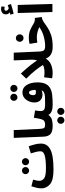

<svg xmlns="http://www.w3.org/2000/svg" viewBox="1202 -2234 1264 3709"><g transform="rotate(-90 1834.5 -380.0)"><path d="M410 21Q685 21 800 -39Q915 -99 915 -222Q915 -278 898.5 -342Q882 -406 863 -458L725 -417Q743 -365 754.5 -316Q766 -267 766 -226Q766 -174 687.5 -149.5Q609 -125 436 -125ZM410 21 456 -11 436 -125Q290 -125 243 -160.5Q196 -196 196 -250Q196 -280 203 -312Q210 -344 218 -373L90 -406Q77 -368 63.5 -315Q50 -262 50 -211Q50 -114 129 -46.5Q208 21 410 21ZM565 -450Q593 -450 613.5 -470.5Q634 -491 634 -519Q634 -548 613.5 -568.5Q593 -589 565 -589Q536 -589 516 -568.5Q496 -548 496 -519Q496 -491 516 -470.5Q536 -450 565 -450ZM393 -450Q421 -450 441.5 -470.5Q462 -491 462 -519Q462 -548 441.5 -568.5Q421 -589 393 -589Q364 -589 344 -568.5Q324 -548 324 -519Q324 -491 344 -470.5Q364 -450 393 -450Z M1264 5Q1345 5 1345 -70Q1345 -100 1327.5 -120.5Q1310 -141 1274 -141Q1234 -141 1217.5 -160.5Q1201 -180 1198 -256L1176 -747H1025L1048 -178Q1051 -83 1097 -39Q1143 5 1264 5Z M1744 -70Q1744 -99 1726.5 -120Q1709 -141 1673 -141Q1597 -141 1570 -161.5Q1543 -182 1543 -223Q1543 -251 1547.5 -281.5Q1552 -312 1555 -335L1413 -358Q1400 -261 1385.5 -215Q1371 -169 1345.5 -155Q1320 -141 1274 -141L1264 5Q1317 5 1372.5 -8.5Q1428 -22 1468 -78Q1509 5 1663 5Q1744 5 1744 -70ZM1537 232Q1565 232 1585.5 211.5Q1606 191 1606 163Q1606 134 1585.5 113.5Q1565 93 1537 93Q1508 93 1488 113.5Q1468 134 1468 163Q1468 191 1488 211.5Q1508 232 1537 232ZM1365 232Q1393 232 1413.5 211.5Q1434 191 1434 163Q1434 134 1413.5 113.5Q1393 93 1365 93Q1336 93 1316 113.5Q1296 134 1296 163Q1296 191 1316 211.5Q1336 232 1365 232Z M1996 -50Q2097 -114 2097 -286Q2097 -419 2045 -499Q1993 -579 1904 -579Q1816 -579 1762.5 -507.5Q1709 -436 1709 -347Q1709 -272 1752.5 -232Q1796 -192 1862 -192Q1905 -192 1942 -208Q1930 -176 1901 -162Q1870 -146 1810 -143.5Q1750 -141 1672 -141L1662 5Q1769 5 1854.5 -4.5Q1940 -14 1996 -50ZM1850 -369Q1850 -406 1864 -429Q1878 -452 1898 -452Q1948 -452 1953 -327Q1928 -318 1903 -318Q1850 -318 1850 -369ZM1981 -675Q2009 -675 2029.5 -695.5Q2050 -716 2050 -744Q2050 -773 2029.5 -793.5Q2009 -814 1981 -814Q1952 -814 1932 -793.5Q1912 -773 1912 -744Q1912 -716 1932 -695.5Q1952 -675 1981 -675ZM1809 -675Q1837 -675 1857.5 -695.5Q1878 -716 1878 -744Q1878 -773 1857.5 -793.5Q1837 -814 1809 -814Q1780 -814 1760 -793.5Q1740 -773 1740 -744Q1740 -716 1760 -695.5Q1780 -675 1809 -675Z M2869 -72Q2869 -141 2793 -141Q2743 -141 2719.5 -162Q2696 -183 2693 -256L2671 -747H2522L2536 -390Q2534 -336 2521 -295Q2489 -348 2428 -425Q2367 -502 2268 -610L2169 -506Q2271 -405 2334.5 -323Q2398 -241 2433 -183Q2387 -158 2325.5 -154Q2264 -150 2195 -160L2176 -6Q2192 -3 2218.5 1Q2245 5 2276 5Q2363 5 2438 -25Q2513 -55 2557 -128Q2578 -67 2634 -31Q2690 5 2788 5Q2827 5 2848 -16.5Q2869 -38 2869 -72Z M2788 5Q2922 5 3009.5 -24.5Q3097 -54 3156 -94Q3215 -134 3261.5 -166.5Q3308 -199 3360 -205L3342 -339H3313Q3270 -339 3223.5 -368.5Q3177 -398 3113.5 -427Q3050 -456 2958 -456Q2898 -456 2841 -441L2865 -291Q2915 -301 2966 -301Q3064 -301 3165 -253Q3084 -195 2987 -168Q2890 -141 2798 -141ZM2954 -558Q2984 -558 3005 -579.5Q3026 -601 3026 -631Q3026 -662 3005 -684Q2984 -706 2954 -706Q2923 -706 2902 -684Q2881 -662 2881 -631Q2881 -601 2902 -579.5Q2923 -558 2954 -558Z M3456 0 3437 -670H3593L3612 0ZM3610 -801 3590 -863Q3565 -853 3529 -843Q3513 -849 3497 -862.5Q3481 -876 3481 -897Q3481 -927 3519 -927Q3538 -927 3558 -922L3565 -984Q3544 -992 3514 -992Q3474 -992 3442.5 -969.5Q3411 -947 3411 -898Q3411 -874 3422.5 -854.5Q3434 -835 3450 -822Q3433 -819 3406 -814L3422 -749Q3471 -759 3522 -773.5Q3573 -788 3610 -801Z"/></g></svg>

Font: Noto Sans Arabic Condensed Extra
Style: Regular
Weight: 800
Width: 3
Designer: Nadine Chahine - Monotype Design Team
Foundry: Monotype Imaging Inc.
Version: Version 1.902